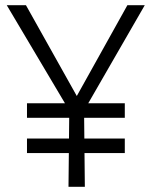

<svg xmlns="http://www.w3.org/2000/svg" viewBox="-20 -720 584 740"><path d="M244 0 247 -294 6 -700H80L276 -350L471 -700H538L304 -294L307 0ZM84 -130V-186H461V-130ZM84 -266V-322H461V-266Z"/></svg>

Font: Inclusive Sans Light
Style: Regular
Weight: 300
Designer: Olivia King
Foundry: Olivia King
Version: Version 2.004